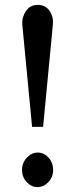

<svg xmlns="http://www.w3.org/2000/svg" viewBox="-20 -742 306 784"><path d="M196 -642 156 -224H111L71 -642Q69 -672 86 -697Q103 -722 134 -722Q166 -722 182.5 -697.5Q199 -673 196 -642ZM197 -48Q197 -19 177.5 1.5Q158 22 133 22Q108 22 89 1.5Q70 -19 70 -48Q70 -77 89.5 -98Q109 -119 134 -119Q160 -119 178.5 -98Q197 -77 197 -48Z"/></svg>

Font: Sumana
Style: Regular
Weight: 400
Designer: Cyreal, Alexei Vanyashin (Devanagari), Olga Karpushina (Latin)
Foundry: Cyreal
Version: Version 1.015;PS 001.015;hotconv 1.0.70;makeotf.lib2.5.58329